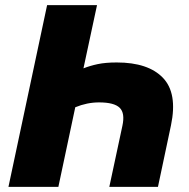

<svg xmlns="http://www.w3.org/2000/svg" viewBox="-20 -730 738 750"><path d="M208 0H13L164 -710H359L306 -463Q331 -473 361.5 -479.5Q392 -486 436 -486Q559 -486 616.5 -426Q674 -366 648 -241L597 0H407L458 -238Q469 -288 447.5 -309Q426 -330 367 -330Q320 -330 274 -311Z"/></svg>

Font: Raleway Black
Style: Italic
Weight: 900
Italic angle: -12°
Designer: Matt McInerney, Pablo Impallari, Rodrigo Fuenzalida
Foundry: Matt McInerney, Pablo Impallari, Rodrigo Fuenzalida
Version: Version 4.101;RELEASE